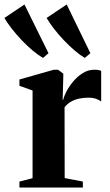

<svg xmlns="http://www.w3.org/2000/svg" viewBox="-74 -835 490 855"><path d="M12.5 0V-26.5L71 -41.5V-432L12.5 -453V-481L165.5 -524.5H184.5L208 -507L207.5 -479.5L205 -390L208 -392Q210.5 -405 221.5 -426.8Q232.5 -448.5 251 -471Q269.5 -493.5 293.8 -509Q318 -524.5 346.5 -524.5Q357.5 -524.5 364.8 -523Q372 -521.5 376.5 -519V-383Q370 -388.5 355.8 -394.2Q341.5 -400 320.5 -400Q297.5 -400 277.8 -395.8Q258 -391.5 242 -382.2Q226 -373 213.5 -357.5L214 -42L295 -26.5V0ZM117 -577.5Q96 -589.5 71.2 -610.2Q46.5 -631 22.5 -656.2Q-1.5 -681.5 -21.5 -707.2Q-41.5 -733 -54.5 -755L35 -815L142 -598L118 -577.5ZM303 -577.5Q282.5 -589.5 258.2 -610.2Q234 -631 210.2 -656Q186.5 -681 166.5 -706.8Q146.5 -732.5 133.5 -755L223 -815L328.5 -598L304 -577.5Z"/></svg>

Font: Merriweather 120pt
Style: Bold
Weight: 700
Designer: Eben Sorkin
Foundry: Eben Sorkin
Version: Version 2.100